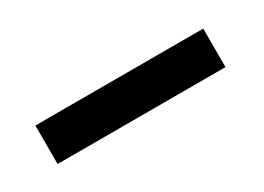

<svg xmlns="http://www.w3.org/2000/svg" viewBox="-19 -771 427 311"><g transform="rotate(-30 194.0 -616.0)"><path d="M35 -580H349V-652H35Z"/></g></svg>

Font: Charger Pro
Style: Nar
Weight: 400
Designer: Jasper
Foundry: Cannot Into Space Fonts
Version: Version 1.09